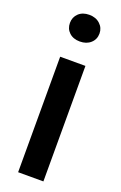

<svg xmlns="http://www.w3.org/2000/svg" viewBox="-145 -783 519 826"><g transform="rotate(20 114.0 -370.5)"><path d="M56.2 0V-528.8H171.9V0ZM45.9 -680.2Q45.9 -706.5 64.2 -723.9Q82.5 -741.2 112.8 -741.2Q143.1 -741.2 162.1 -723.6Q181.2 -706.1 181.2 -680.2Q181.2 -653.3 162.1 -636.2Q143.1 -619.1 112.8 -619.1Q82.5 -619.1 64.2 -636.2Q45.9 -653.3 45.9 -680.2Z"/></g></svg>

Font: Lumene Sans Expanded Medium
Style: Regular
Weight: 500
Width: 7
Designer: Deni Anggara
Version: Version 1.003;Glyphs 3.1.2 (3151)